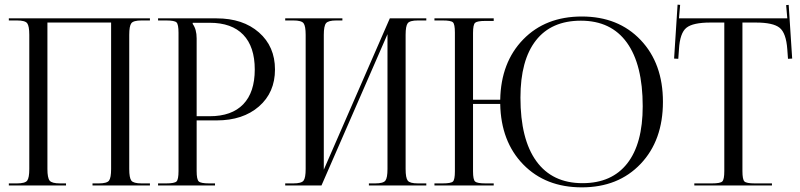

<svg xmlns="http://www.w3.org/2000/svg" viewBox="-20 -798 3443 826"><path d="M18 0V-9H53Q88 -9 97 -21Q106 -33 106 -71V-648Q106 -686 97 -698Q88 -710 53 -710H18V-719H625V-710H589Q554 -710 545 -698Q536 -686 536 -648V-71Q536 -33 545 -21Q554 -9 589 -9H625V0H378V-9H405Q440 -9 449 -21Q458 -33 458 -71V-701H184V-71Q184 -33 193.5 -21Q203 -9 238 -9H264V0Z M809 -700V-695Q826 -672 826 -633V-298H882Q977 -298 1026.5 -349.5Q1076 -401 1076 -499Q1076 -597 1026.5 -648.5Q977 -700 882 -700ZM660 0V-9H695Q731 -9 739.5 -17.5Q748 -26 748 -62V-657Q748 -693 739.5 -701.5Q731 -710 695 -710H660V-719H912Q1025 -719 1094 -658.5Q1163 -598 1163 -499Q1163 -400 1094 -340Q1025 -280 912 -280H826V-62Q826 -26 835 -17.5Q844 -9 880 -9H905V0Z M1207 0V-9H1242Q1277 -9 1286 -21Q1295 -33 1295 -71V-648Q1295 -686 1286 -698Q1277 -710 1242 -710H1207V-719H1453V-710H1427Q1392 -710 1382.5 -698Q1373 -686 1373 -648V-68L1657 -719H1814V-710H1778Q1743 -710 1734 -698Q1725 -686 1725 -648V-71Q1725 -33 1734 -21Q1743 -9 1778 -9H1814V0H1567V-9H1594Q1629 -9 1638 -21Q1647 -33 1647 -71V-651L1363 0Z M1849 0V-9H1884Q1920 -9 1928.5 -17Q1937 -25 1937 -61V-658Q1937 -694 1928.5 -702Q1920 -710 1884 -710H1849V-719H2104V-708H2069Q2033 -708 2024 -700Q2015 -692 2015 -656V-369H2132Q2135 -530 2231 -628.5Q2327 -727 2483 -727Q2640 -727 2736 -626Q2832 -525 2832 -360Q2832 -194 2736 -93Q2640 8 2483 8Q2327 8 2231 -90.5Q2135 -189 2132 -351H2015V-61Q2015 -25 2024 -17Q2033 -9 2069 -9H2104V0ZM2486 -10Q2612 -10 2678.5 -95Q2745 -180 2745 -341Q2745 -520 2677 -614.5Q2609 -709 2479 -709Q2352 -709 2285.5 -624Q2219 -539 2219 -378Q2219 -199 2287.5 -104.5Q2356 -10 2486 -10Z M2967 0V-9H3043Q3079 -9 3087.5 -17.5Q3096 -26 3096 -62V-701H3036Q2961 -701 2933 -678.5Q2905 -656 2901 -586L2898 -545L2880 -546L2895 -778L2906 -777L2901 -719H3367L3362 -776L3373 -777L3388 -546L3370 -545L3367 -586Q3362 -656 3334 -678.5Q3306 -701 3232 -701H3174V-62Q3174 -26 3182.5 -17.5Q3191 -9 3227 -9H3301V0Z"/></svg>

Font: FoglihtenNo06
Style: Regular
Weight: 500
Designer: gluk (gluksza@wp.pl)
Foundry: gluk (gluksza@wp.pl)
Version: Version 0.76